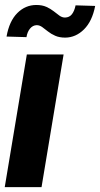

<svg xmlns="http://www.w3.org/2000/svg" viewBox="-21 -770 412 790"><path d="M-1.5 0 89.4 -545.9H240.7L149.9 0ZM247.6 -615.2Q223.6 -615.2 206.3 -622.8Q189 -630.4 176.3 -640.6Q163.6 -650.9 152.6 -658.7Q141.6 -666.5 129.9 -666.5Q113.8 -666 102.5 -652.3Q91.3 -638.7 87.9 -617.2L5.9 -619.6Q17.1 -683.1 50.3 -716.3Q83.5 -749.5 128.4 -749.5Q152.8 -749.5 169.9 -741.7Q187 -733.9 199.7 -723.9Q212.4 -713.9 223.4 -705.8Q234.4 -697.8 246.6 -697.8Q264.6 -698.2 274.9 -711.4Q285.2 -724.6 290 -748L370.6 -745.6Q358.4 -682.6 324.7 -649.2Q291 -615.7 247.6 -615.2Z"/></svg>

Font: Inter Tight
Style: Bold Italic
Weight: 700
Italic angle: -9.39999°
Designer: Rasmus Andersson
Foundry: rsms
Version: Version 3.004